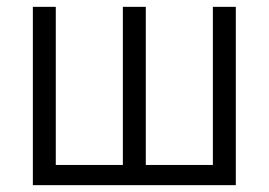

<svg xmlns="http://www.w3.org/2000/svg" viewBox="-20 -541 785 561"><path d="M669 0H76V-521H143V-59H339V-521H406V-59H602V-521H669Z"/></svg>

Font: Raleway
Style: Regular
Weight: 400
Designer: Matt McInerney, Pablo Impallari, Rodrigo Fuenzalida
Foundry: Matt McInerney, Pablo Impallari, Rodrigo Fuenzalida
Version: Version 1.000;PS 001.001;hotconv 1.0.56; ttfautohint (v1.5)